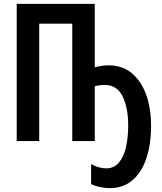

<svg xmlns="http://www.w3.org/2000/svg" viewBox="-20 -734 843 999"><path d="M473 -384Q510 -394 546 -394Q617 -394 666 -353Q715 -312 740.5 -241.5Q766 -171 766 -80Q766 17 741.5 90Q717 163 669 204Q621 245 551 245Q526 245 499 239Q472 233 454 224V120Q495 142 533 142Q573 142 598.5 112Q624 82 635.5 31.5Q647 -19 647 -80Q647 -173 618 -232.5Q589 -292 525 -292Q498 -292 473 -285V0H356V-611H184V0H67V-714H473Z"/></svg>

Font: Noto Sans ExtraCondensed SemiBold
Style: Regular
Weight: 600
Width: 2
Designer: Monotype Design Team
Foundry: Monotype Imaging Inc.
Version: Version 2.013; ttfautohint (v1.8.4.7-5d5b)